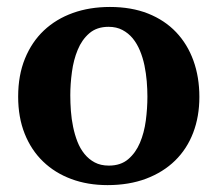

<svg xmlns="http://www.w3.org/2000/svg" viewBox="-20 -520 624 552"><path d="M403.8 -242.2Q403.8 -263.2 401.9 -286.4Q399.9 -309.6 395.3 -332Q390.6 -354.5 382.3 -374.5Q374 -394.5 361.6 -409.7Q349.1 -424.8 332 -433.8Q314.9 -442.9 292 -442.9Q258.3 -442.9 236.8 -424.3Q215.3 -405.8 203.4 -376.7Q191.4 -347.7 186.8 -313Q182.1 -278.3 182.1 -246.1Q182.1 -224.6 183.8 -201.2Q185.5 -177.7 190.2 -155.3Q194.8 -132.8 202.6 -112.8Q210.4 -92.8 222.9 -77.4Q235.4 -62 252.4 -53Q269.5 -43.9 293 -43.9Q327.1 -43.9 348.6 -62.3Q370.1 -80.6 382.3 -109.4Q394.5 -138.2 399.2 -173.3Q403.8 -208.5 403.8 -242.2ZM553.2 -241.2Q553.2 -185.1 535.4 -138.4Q517.6 -91.8 483.4 -58.3Q449.2 -24.9 400.1 -6.3Q351.1 12.2 289.1 12.2Q231.9 12.2 184.8 -5.4Q137.7 -22.9 103.8 -55.7Q69.8 -88.4 51 -135.5Q32.2 -182.6 32.2 -242.2Q32.2 -303.7 51.8 -351.6Q71.3 -399.4 106.2 -432.4Q141.1 -465.3 189.5 -482.7Q237.8 -500 295.9 -500Q357.9 -500 405.8 -481Q453.6 -461.9 486.3 -427.5Q519 -393.1 536.1 -345.7Q553.2 -298.3 553.2 -241.2Z"/></svg>

Font: Charis SIL Am
Style: Bold
Weight: 700
Foundry: SIL International
Version: Version 5.000